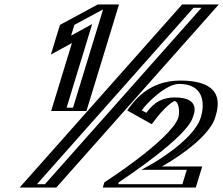

<svg xmlns="http://www.w3.org/2000/svg" viewBox="-20 -845 1006 865"><path d="M763.5 -391C827.5 -391 813.8 -333 808.6 -316C781.7 -228 476.3 -27 476.3 -27L468 0H837L866 -95H690C690 -95 890.7 -205 924.6 -316C942.6 -375 954.4 -482 791.4 -482C663.4 -482 575.2 -344 575.2 -344L652 -301C652 -301 712.5 -391 763.5 -391ZM942.2 -825 210 0H92L824.2 -825ZM243 -628 276.3 -737 439.2 -825H491.2L344.5 -345H235.5L337.9 -680ZM768.1 -406C846 -406 828.8 -333 823.6 -316C794.9 -222.2 533 -49.4 489.1 -20L487.6 -15H826.6L846.5 -80H635.5L685.6 -107.5C686.9 -108.2 879.4 -217.2 909.6 -316C926.5 -371.3 939.5 -467 786.8 -467C693.9 -467 623 -386.5 596.6 -351.5L650.5 -321.3C668.2 -344.3 716.9 -406 768.1 -406ZM911.6 -810 206 -15H122.7L828.3 -810ZM266.5 -655.8 288.8 -728.8 439.1 -810H471.6L334.1 -360H255.1L361.4 -707.8ZM768.1 -406C716.9 -406 668.2 -344.3 650.5 -321.3L596.6 -351.5C623 -386.5 693.9 -467 786.8 -467C939.5 -467 926.5 -371.3 909.6 -316C879.4 -217.2 686.9 -108.2 685.6 -107.5L635.5 -80H846.5L826.6 -15H487.6L489.1 -20C533 -49.4 794.9 -222.2 823.6 -316C828.8 -333 846 -406 768.1 -406ZM911.6 -810H828.3L122.7 -15H206ZM266.5 -655.8 361.4 -707.8 255.1 -360H334.1L471.6 -810H439.1L288.8 -728.8ZM690 -95H866L837 0H468L476.2 -27C523.4 -58.5 783.2 -232.8 808.6 -316C813.8 -332.9 827.4 -391 763.5 -391C724.7 -391 681 -339.5 662.2 -315L651.6 -301.2L574.7 -344.2L584.8 -357.6C611.9 -393.6 688.6 -482 791.4 -482C954.2 -482 942.6 -374.8 924.6 -316C890 -202.9 690 -95 690 -95ZM942.2 -825H824.2L92 0H210ZM243 -628 337.9 -680 235.5 -345H344.5L491.2 -825H439.2L276.3 -737ZM768.1 -406C685.4 -406 655.7 -355.7 639.2 -336.7L618.5 -348.2C642.6 -382.2 728.5 -467 786.8 -467C896.9 -467 904.5 -381.1 884.6 -316C852.4 -210.7 658 -102.7 657.5 -102.4L616.7 -80H821.5L801.6 -15H512.6L515.3 -23.8C553.6 -49.3 821.6 -227.7 848.6 -316C851.2 -324.5 890.8 -406 768.1 -406ZM888 -810 182.4 -15H146.3L851.9 -810ZM300.3 -684.6 315.1 -733 444.5 -802.8 309.1 -360H280.1L395.2 -736.6ZM553 -347.4 663.7 -285.5 689.2 -318.7C703.3 -337.1 741.9 -379.9 767 -390.3C790.4 -382 788.4 -331.5 783.6 -316C768.4 -266.2 676.7 -186.5 592.5 -123.2C526.7 -73.7 473.3 -38.7 450.1 -23.2L443 0H862L891 -95H708.8L718.1 -100.1C721.3 -101.9 917.7 -211.7 949.6 -316C964.7 -365.2 996.4 -482 791.4 -482C642.9 -482 578.2 -380.9 553 -347.4ZM965.8 -825H800.6L68.4 0H233.6ZM209.2 -599.2 304.1 -651.2 210.5 -345H369.5L516.2 -825H420.6L250.1 -732.9Z"/></svg>

Font: Hussar Outliner
Style: Obl
Weight: 700
Foundry: Cannot Into Space Fonts
Version: Version 0.92